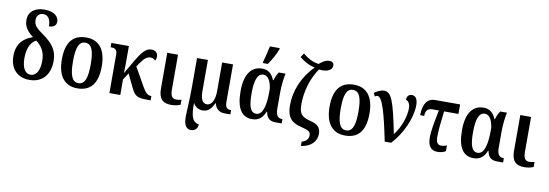

<svg xmlns="http://www.w3.org/2000/svg" viewBox="-69 -1313 5919 2070"><g transform="rotate(10 2890.5 -278.0)"><path d="M257 10C391 10 480 -77 480 -237C480 -358 417 -427 322 -495C241 -552 211 -581 211 -638C211 -683 236 -715 283 -715C342 -715 365 -662 365 -595C414 -595 445 -617 445 -661C445 -708 404 -765 288 -765C186 -765 114 -714 114 -622C114 -544 155 -498 216 -451C114 -416 43 -349 43 -214C43 -71 130 10 257 10ZM259 -47C199 -47 164 -109 164 -212C164 -340 212 -399 258 -420C313 -376 359 -322 359 -216C359 -108 320 -47 259 -47Z M781 10C926 10 1001 -81 1001 -269C1001 -457 919 -547 784 -547C639 -547 564 -457 564 -269C564 -81 647 10 781 10ZM783 -47C712 -47 686 -123 686 -269C686 -415 711 -490 782 -490C855 -490 880 -415 880 -269C880 -123 855 -47 783 -47Z M1132 0H1251V-170L1299 -245L1368 -102C1409 -14 1436 0 1554 0H1583V-47H1578C1542 -47 1516 -73 1485 -127L1368 -334L1396 -374C1435 -430 1465 -455 1502 -455C1531 -455 1547 -441 1556 -429C1562 -438 1569 -456 1569 -474C1569 -512 1547 -541 1499 -541C1438 -541 1396 -495 1317 -356L1248 -238C1249 -245 1251 -297 1251 -331V-536H1059V-489H1069C1096 -489 1132 -481 1132 -425Z M1810 10C1854 10 1893 -1 1910 -10V-64C1892 -60 1872 -56 1851 -56C1810 -56 1789 -85 1789 -152V-536H1671V-145C1671 -30 1719 10 1810 10Z M2066 240C2113 240 2140 208 2140 165C2063 152 2048 84 2049 -54C2071 -13 2108 10 2155 10C2216 10 2250 -32 2277 -91H2281C2293 -35 2334 0 2390 0H2456V-47H2449C2409 -47 2391 -69 2391 -128V-536H2272V-222C2272 -127 2240 -63 2187 -63C2135 -63 2116 -117 2116 -195V-536H1997V-225C1997 -58 1987 36 1987 116C1987 210 2024 240 2066 240Z M2706 -606H2760C2795 -657 2836 -728 2856 -784V-796H2749C2738 -739 2720 -673 2706 -621ZM2696 10C2769 10 2811 -32 2836 -96H2842C2851 -43 2876 0 2949 0H3018V-47H3012C2966 -47 2944 -79 2944 -146V-336C2944 -404 2956 -497 2966 -536H2893C2872 -508 2859 -476 2850 -444H2844C2822 -503 2781 -546 2710 -546C2597 -546 2521 -460 2521 -267C2521 -75 2582 10 2696 10ZM2729 -55C2665 -55 2642 -123 2642 -266C2642 -408 2670 -484 2734 -484C2778 -484 2814 -442 2827 -347V-309C2827 -168 2802 -55 2729 -55Z M3264 203C3376 188 3433 123 3433 40C3433 -31 3393 -61 3323 -79C3224 -105 3191 -131 3191 -241C3191 -372 3229 -522 3313 -643C3324 -641 3337 -640 3347 -640C3426 -641 3458 -671 3458 -712C3458 -740 3438 -754 3408 -754C3366 -754 3327 -725 3299 -701C3230 -708 3170 -746 3124 -784L3094 -741C3142 -701 3207 -665 3264 -656C3142 -534 3072 -373 3072 -208C3072 -77 3127 -24 3226 -1C3313 21 3337 34 3337 74C3337 115 3313 141 3264 156Z M3712 10C3857 10 3932 -81 3932 -269C3932 -457 3850 -547 3715 -547C3570 -547 3495 -457 3495 -269C3495 -81 3578 10 3712 10ZM3714 -47C3643 -47 3617 -123 3617 -269C3617 -415 3642 -490 3713 -490C3786 -490 3811 -415 3811 -269C3811 -123 3786 -47 3714 -47Z M4146 0H4216C4326 -114 4413 -303 4413 -443C4413 -497 4398 -546 4348 -546C4315 -546 4293 -521 4293 -485C4318 -477 4341 -451 4341 -399C4341 -310 4299 -184 4229 -97C4159 -447 4125 -540 4046 -540C4006 -540 3968 -517 3939 -497L3956 -460C3964 -467 3975 -472 3984 -472C4038 -472 4086 -295 4146 0Z M4723 10C4764 10 4793 0 4814 -14V-76C4796 -69 4775 -63 4750 -63C4718 -63 4695 -85 4695 -149C4695 -216 4704 -307 4720 -432H4877V-536H4598C4527 -536 4473 -479 4473 -347H4517C4517 -394 4536 -432 4587 -432H4663C4636 -302 4617 -207 4617 -125C4617 -42 4649 10 4723 10Z M5120 10C5193 10 5235 -32 5260 -96H5266C5275 -43 5300 0 5373 0H5442V-47H5436C5390 -47 5368 -79 5368 -146V-336C5368 -404 5380 -497 5390 -536H5317C5296 -508 5283 -476 5274 -444H5268C5246 -503 5205 -546 5134 -546C5021 -546 4945 -460 4945 -267C4945 -75 5006 10 5120 10ZM5153 -55C5089 -55 5066 -123 5066 -266C5066 -408 5094 -484 5158 -484C5202 -484 5238 -442 5251 -347V-309C5251 -168 5226 -55 5153 -55Z M5675 10C5719 10 5758 -1 5775 -10V-64C5757 -60 5737 -56 5716 -56C5675 -56 5654 -85 5654 -152V-536H5536V-145C5536 -30 5584 10 5675 10Z"/></g></svg>

Font: Noto Serif Condensed Semi
Style: Regular
Weight: 600
Width: 3
Designer: Monotype Design Team
Foundry: Monotype Imaging Inc.
Version: Version 1.002